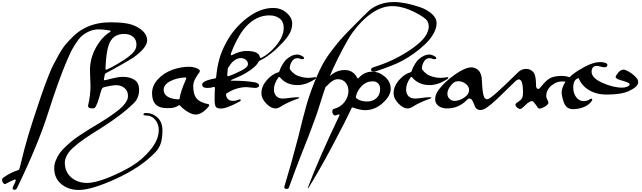

<svg xmlns="http://www.w3.org/2000/svg" viewBox="-352 -1061 6296 1884"><path d="M423 803Q318 803 249 745Q180 687 180 589Q180 552 195 514Q210 476 231.5 445Q253 414 291.5 378Q330 342 361 317Q392 292 444 258Q496 224 526 205.5Q556 187 610 155Q663 123 702.5 97Q742 71 794.5 31.5Q847 -8 875.5 -46.5Q904 -85 904 -118Q904 -169 870 -197Q836 -225 790 -225Q750 -225 678 -208Q657 -203 650.5 -194Q644 -185 636 -156Q601 -26 579 -4Q572 3 560 3Q506 3 513 -28Q536 -126 536 -221Q536 -232 533.5 -285Q531 -338 531 -373Q531 -487 587 -590Q643 -694 727 -747Q734 -751 733 -756Q732 -761 724 -762Q660 -773 617 -773Q566 -773 521.5 -752.5Q477 -732 448 -705.5Q419 -679 388.5 -630.5Q358 -582 343 -551.5Q328 -521 305 -467Q226 -284 118 53Q22 356 -184 782Q-195 804 -214 801Q-232 798 -227 779Q-226 775 -224 771Q-204 731 -198 713Q-196 706 -199.5 702.5Q-203 699 -210 701Q-236 711 -296 743Q-307 749 -318.5 737Q-330 725 -331.5 709.5Q-333 694 -324 685Q-242 628 -175 609Q-164 606 -161 595Q-109 380 -72 258Q-35 136 46 -104Q68 -169 83 -209.5Q98 -250 123.5 -316Q149 -382 172 -426.5Q195 -471 227 -528.5Q259 -586 293.5 -626.5Q328 -667 369.5 -707Q411 -747 461 -775.5Q511 -804 566 -820Q639 -842 735 -842Q872 -842 941 -819Q1011 -795 1051.5 -754.5Q1092 -714 1092 -665Q1092 -593 955 -495Q930 -478 831 -422Q732 -366 687 -343Q677 -336 676 -328L668 -286Q665 -271 680 -274Q803 -307 851 -307Q924 -307 968.5 -277Q1013 -247 1013 -180Q1013 -101 963 -51Q846 66 630 202Q578 234 553 250Q528 266 484 296Q440 326 417.5 344Q395 362 365 389Q335 416 320.5 437Q306 458 295 483.5Q284 509 284 533Q284 625 346.5 679.5Q409 734 503 734Q581 734 710.5 682Q840 630 942 568Q1047 504 1126.5 406.5Q1206 309 1206 213Q1206 158 1171.5 115Q1137 72 1077 72Q1057 72 1055 60Q1058 50 1071 48H1087Q1145 48 1193.5 92.5Q1242 137 1242 221Q1242 291 1226.5 342.5Q1211 394 1168 438Q1027 583 786.5 693Q546 803 423 803ZM683 -388Q682 -381 686 -378.5Q690 -376 696 -379Q761 -406 872 -478Q895 -494 908.5 -504Q922 -514 943.5 -534Q965 -554 976 -576Q987 -598 987 -622Q987 -672 953.5 -700Q920 -728 865 -728Q751 -728 714 -617Q689 -543 683 -388Z M1544 -218Q1544 -133 1578.5 -93.5Q1613 -54 1692 -39Q1701 -38 1701 -29Q1701 -23 1694 -14Q1629 63 1567 63Q1534 63 1489.5 36Q1445 9 1415 -25Q1407 -33 1400 -26Q1383 -14 1363 -8Q1343 -2 1328.5 -1Q1314 0 1284 0Q1140 0 1140 -145Q1140 -222 1197.5 -283.5Q1255 -345 1337.5 -375.5Q1420 -406 1506 -406Q1531 -406 1561 -397.5Q1591 -389 1604 -376Q1609 -371 1609 -363Q1609 -358 1605 -352Q1544 -273 1544 -218ZM1254 -179Q1254 -138 1291.5 -113.5Q1329 -89 1399 -86Q1409 -86 1411 -97Q1417 -155 1475 -289Q1478 -295 1474 -298.5Q1470 -302 1461 -301Q1378 -296 1316 -263Q1254 -230 1254 -179Z M1814 4Q1776 4 1765 -14.5Q1754 -33 1754 -81Q1754 -160 1757 -196Q1758 -203 1754.5 -206Q1751 -209 1745 -207Q1713 -198 1683 -198Q1632 -198 1632 -231Q1632 -256 1686 -274Q1724 -286 1758 -291Q1768 -294 1769 -304Q1778 -400 1799.5 -479Q1821 -558 1867 -643Q1946 -789 2074 -886Q2202 -983 2328 -983Q2406 -983 2460.5 -935Q2515 -887 2515 -831Q2515 -779 2491.5 -735.5Q2468 -692 2420 -641Q2301 -515 2195 -465Q2187 -461 2184 -453Q2165 -416 2112 -378Q2059 -340 2008 -316Q1970 -298 1925 -280Q1913 -276 1913 -272.5Q1913 -269 1925 -269H1936Q2053 -269 2145 -254Q2168 -250 2179.5 -240.5Q2191 -231 2191 -221Q2191 -212 2179.5 -205Q2168 -198 2150 -198Q2141 -198 2110.5 -202Q2080 -206 2067 -206Q1968 -206 1874 -146Q1865 -141 1866 -131Q1873 -71 1936 -71Q1960 -71 1995 -85Q2006 -89 2009.5 -80.5Q2013 -72 2003 -67Q1876 4 1814 4ZM2213 -494Q2273 -523 2331 -584Q2432 -689 2432 -789Q2432 -848 2392.5 -879Q2353 -910 2290 -910Q2162 -910 2058 -796Q2017 -751 1975 -672Q1933 -593 1913 -531Q1911 -524 1915 -520.5Q1919 -517 1926 -521Q2001 -561 2067 -561Q2186 -561 2198 -502Q2200 -488 2213 -494ZM1891 -314Q1936 -328 2020 -370Q2081 -402 2081 -432Q2081 -458 2060 -474.5Q2039 -491 2011 -491Q1983 -491 1958 -475Q1933 -459 1919.5 -442.5Q1906 -426 1888 -399Q1883 -391 1883 -384L1878 -325Q1877 -318 1880.5 -315Q1884 -312 1891 -314Z M2351 3Q2306 3 2259.5 -46Q2213 -95 2213 -145Q2213 -213 2265 -273.5Q2317 -334 2379 -352Q2388 -354 2390 -363Q2400 -396 2421 -430Q2442 -464 2457 -477Q2511 -526 2567 -526Q2583 -526 2607.5 -514Q2632 -502 2632 -491Q2632 -480 2613 -480Q2605 -480 2595 -484Q2582 -490 2564 -490Q2531 -490 2511 -456.5Q2491 -423 2491 -389Q2491 -378 2515.5 -354Q2540 -330 2564 -320Q2620 -297 2674 -297Q2699 -297 2733 -303Q2750 -306 2750 -298Q2750 -291 2739 -284Q2649 -226 2567 -226Q2459 -226 2396 -301Q2388 -312 2380 -301Q2336 -241 2336 -183Q2336 -143 2358.5 -118.5Q2381 -94 2423 -94Q2447 -94 2492 -100.5Q2537 -107 2567 -107Q2584 -107 2583.5 -101.5Q2583 -96 2567 -91Q2493 -66 2433 -33Q2426 -29 2414.5 -22Q2403 -15 2397 -11.5Q2391 -8 2382.5 -4Q2374 0 2366.5 1.5Q2359 3 2351 3Z M2483 779Q2479 790 2466.5 792.5Q2454 795 2444.5 788.5Q2435 782 2438 771Q2507 544 2573 290Q2622 88 2653.5 -23Q2685 -134 2732 -251Q2786 -385 2832.5 -462.5Q2879 -540 2979 -660Q3008 -695 3080.5 -769Q3153 -843 3211 -900.5Q3269 -958 3276 -963Q3375 -1041 3515 -1041Q3565 -1041 3632.5 -1028Q3700 -1015 3769 -991Q3838 -967 3885 -925.5Q3932 -884 3932 -834Q3932 -784 3901.5 -730Q3871 -676 3820 -627.5Q3769 -579 3712.5 -538.5Q3656 -498 3596 -465Q3513 -420 3335 -361Q3316 -355 3300.5 -362Q3285 -369 3289.5 -382.5Q3294 -396 3321 -404Q3499 -459 3648 -555Q3797 -651 3835 -728Q3855 -770 3855 -797Q3855 -837 3837.5 -860Q3820 -883 3767 -914Q3621 -1001 3495 -1001Q3397 -1001 3296 -932Q3195 -863 3105 -739Q3070 -690 3014.5 -586Q2959 -482 2918 -392Q2873 -293 2846 -217.5Q2819 -142 2793.5 -58.5Q2768 25 2747 84Q2688 249 2598 472Q2562 562 2483 779Z M2677 779Q2671 789 2669 782Q2669 780 2670 777Q2774 499 2978 73Q2981 66 2978 63Q2975 60 2967 63Q2951 69 2942 71Q2927 75 2917 60.5Q2907 46 2908.5 29Q2910 12 2924 8Q2993 -11 3030 -61.5Q3067 -112 3067 -168Q3067 -217 3039 -250.5Q3011 -284 2963 -284Q2916 -284 2860 -223Q2834 -197 2824 -197Q2810 -197 2810 -214Q2810 -224 2817 -235Q2909 -374 3029 -374Q3115 -374 3153 -297Q3158 -287 3166 -295Q3224 -358 3300 -358Q3367 -358 3424.5 -308.5Q3482 -259 3482 -190Q3482 -120 3403.5 -50Q3325 20 3232 20Q3182 20 3111 -6Q3102 -9 3099 -2Q3023 159 2899.5 389.5Q2776 620 2677 779ZM3251 -65Q3304 -65 3341 -97Q3378 -129 3378 -188Q3378 -221 3359 -242Q3340 -263 3305 -263Q3243 -263 3199 -219Q3155 -175 3140 -114Q3137 -104 3148 -94Q3189 -65 3251 -65Z M3648 3Q3603 3 3556.5 -46Q3510 -95 3510 -145Q3510 -213 3562 -273.5Q3614 -334 3676 -352Q3685 -354 3687 -363Q3697 -396 3718 -430Q3739 -464 3754 -477Q3808 -526 3864 -526Q3880 -526 3904.5 -514Q3929 -502 3929 -491Q3929 -480 3910 -480Q3902 -480 3892 -484Q3879 -490 3861 -490Q3828 -490 3808 -456.5Q3788 -423 3788 -389Q3788 -378 3812.5 -354Q3837 -330 3861 -320Q3917 -297 3971 -297Q3996 -297 4030 -303Q4047 -306 4047 -298Q4047 -291 4036 -284Q3946 -226 3864 -226Q3756 -226 3693 -301Q3685 -312 3677 -301Q3633 -241 3633 -183Q3633 -143 3655.5 -118.5Q3678 -94 3720 -94Q3744 -94 3789 -100.5Q3834 -107 3864 -107Q3881 -107 3880.5 -101.5Q3880 -96 3864 -91Q3790 -66 3730 -33Q3723 -29 3711.5 -22Q3700 -15 3694 -11.5Q3688 -8 3679.5 -4Q3671 0 3663.5 1.5Q3656 3 3648 3Z M4360 19Q4345 19 4331 10.5Q4317 2 4311 -10Q4310 -11 4299 -40Q4288 -69 4278 -81.5Q4268 -94 4253 -94Q4243 -94 4225 -76Q4146 3 4035 3Q3984 3 3951 -21.5Q3918 -46 3918 -88Q3918 -133 3952 -180Q4011 -258 4111.5 -329Q4212 -400 4274 -400Q4309 -400 4341 -373Q4355 -360 4363.5 -339.5Q4372 -319 4374 -303.5Q4376 -288 4377.5 -256Q4379 -224 4380 -211Q4387 -128 4400 -106Q4411 -87 4428 -87Q4450 -87 4525 -155V-89Q4466 -34 4427.5 -7.5Q4389 19 4360 19ZM4109 -71Q4155 -71 4204 -104Q4251 -136 4251 -179Q4251 -213 4217.5 -238.5Q4184 -264 4147 -264Q4121 -264 4106 -254Q4081 -237 4059.5 -205Q4038 -173 4038 -140Q4038 -112 4058.5 -91.5Q4079 -71 4109 -71Z M4767 3Q4749 17 4723 -5Q4698 -26 4709 -43Q4711 -46 4715 -49Q4746 -71 4757 -80Q4780 -100 4780 -152Q4780 -282 4739 -282Q4723 -282 4697 -256Q4548 -112 4525 -89V-155Q4597 -219 4731 -351Q4765 -385 4810 -385Q4859 -385 4886 -347Q4908 -317 4908 -217Q4908 -206 4914 -197Q4920 -188 4930 -188Q4940 -188 4957 -210Q5002 -268 5042 -292Q5082 -316 5161 -316Q5212 -316 5249 -297Q5265 -289 5265 -275Q5265 -261 5253 -252.5Q5241 -244 5225 -251Q5198 -262 5166 -262Q5123 -262 5089.5 -242.5Q5056 -223 5038 -201Q5008 -165 5008 -119Q5008 -101 5027 -65Q5040 -40 4989 -11.5Q4938 17 4924 -6Q4883 -69 4870 -69Q4858 -69 4843 -61Q4828 -53 4823 -48Q4791 -16 4767 3Z M5270 10Q5203 10 5180 -58Q5159 -121 5159 -155Q5159 -176 5169 -203Q5181 -238 5204 -268Q5227 -298 5258.5 -323.5Q5290 -349 5317 -366Q5344 -383 5382 -404Q5472 -452 5537 -452Q5563 -452 5585.5 -445Q5608 -438 5608 -424Q5608 -401 5578 -401Q5565 -401 5539 -408Q5519 -414 5501 -414Q5479 -414 5466 -399Q5453 -384 5453 -358Q5453 -297 5553 -251Q5663 -201 5753 -201Q5780 -201 5803 -210.5Q5826 -220 5826 -236Q5826 -251 5729 -277Q5714 -281 5701.5 -289.5Q5689 -298 5689 -305Q5689 -318 5714 -348Q5739 -378 5766 -378Q5775 -378 5788 -373Q5853 -344 5895 -295Q5910 -277 5910 -254Q5910 -211 5824 -170Q5749 -133 5600 -133Q5501 -133 5428 -176.5Q5355 -220 5326 -295Q5273 -281 5273 -203Q5273 -145 5302 -107Q5331 -69 5374 -69Q5412 -69 5438 -89Q5449 -97 5456 -90.5Q5463 -84 5457 -74Q5434 -36 5382.5 -13Q5331 10 5270 10Z"/></svg>

Font: Joscelyn
Style: Regular
Weight: 400
Designer: Peter S. Baker
Version: Version 1.012